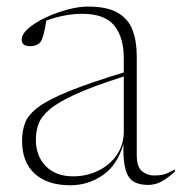

<svg xmlns="http://www.w3.org/2000/svg" viewBox="-20 -540 539 570"><path d="M419 9Q394 9 377.2 -0.5Q360.5 -10 352.8 -36.5Q345 -63 346.5 -113Q329 -50.5 285.5 -20.2Q242 10 188.5 10Q121.5 10 83.5 -24Q45.5 -58 45.5 -122.5Q45.5 -152.5 55 -176.5Q64.5 -200.5 94.8 -222.8Q125 -245 185.5 -269.5Q246 -294 347.5 -325V-367.5Q347.5 -429 319.2 -464Q291 -499 224 -499Q173.5 -499 117.5 -479Q114 -455 109.2 -437.8Q104.5 -420.5 100 -415Q89.5 -403 69 -403Q44.5 -403 44.5 -422Q44.5 -439 65 -456.5Q85.5 -474 116.8 -488.5Q148 -503 181.2 -511.8Q214.5 -520.5 240.5 -520.5Q298 -520.5 329.5 -502.2Q361 -484 373.5 -450.8Q386 -417.5 386 -372.5V-80Q386 -44 401.8 -31.5Q417.5 -19 437.5 -19Q454.5 -19 466.5 -22.2Q478.5 -25.5 499 -37V-30Q480 -13 461.2 -2Q442.5 9 419 9ZM86.5 -125.5Q86.5 -76.5 116.2 -46.5Q146 -16.5 197 -16.5Q237 -16.5 271.2 -33Q305.5 -49.5 326.5 -79.8Q347.5 -110 347.5 -150.5V-313Q258 -284.5 205.5 -260.8Q153 -237 127.5 -215.2Q102 -193.5 94.2 -171.8Q86.5 -150 86.5 -125.5Z"/></svg>

Font: Newsreader Display ExtraLight
Style: Regular
Weight: 275
Designer: Hugues Gentile
Foundry: Production Type
Version: Version 1.002